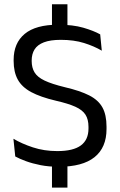

<svg xmlns="http://www.w3.org/2000/svg" viewBox="-20 -765 561 894"><path d="M294 -606.5H222V-745H294ZM294 108.5H222V-44.5H294ZM253.5 11.5Q207.5 11.5 169.2 4Q131 -3.5 101 -14.5Q71 -25.5 51 -36.5L42.5 -119Q81 -96 133.2 -78.8Q185.5 -61.5 247 -61.5Q321 -61.5 356.5 -87.8Q392 -114 392 -166.5V-174.5Q392 -209 378 -231Q364 -253 330.8 -268Q297.5 -283 240.5 -296Q168.5 -313 125.2 -336.2Q82 -359.5 62.8 -394.5Q43.5 -429.5 43.5 -481.5V-486Q43.5 -564.5 95 -607.2Q146.5 -650 251 -650Q319.5 -650 367.8 -636Q416 -622 446.5 -605L454 -529Q418.5 -550 371.2 -564.8Q324 -579.5 263 -579.5Q214.5 -579.5 184.5 -568Q154.5 -556.5 141 -535Q127.5 -513.5 127.5 -483V-481Q127.5 -450 140.8 -428Q154 -406 187.2 -390Q220.5 -374 282 -359Q352.5 -342.5 395 -321Q437.5 -299.5 456.8 -265Q476 -230.5 476 -175V-164.5Q476 -78 420.2 -33.2Q364.5 11.5 253.5 11.5Z"/></svg>

Font: Anek Tamil Medium
Style: Regular
Weight: 400
Version: Version 1.003